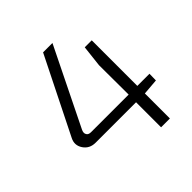

<svg xmlns="http://www.w3.org/2000/svg" viewBox="-184 -830 971 971"><g transform="rotate(-45 301.5 -345.0)"><path d="M485 -179V0H422V-179H133Q90 -179 68 -212Q46 -245 64 -281L268 -690H335L131 -275Q122 -257 129 -245Q135 -233 154 -233H423L422 -444L435 -559H485V-233H572L571 -186Z"/></g></svg>

Font: Taylor Sans Light
Style: Regular
Weight: 300
Italic angle: -8°
Designer: Natanael Gama
Version: Version 1.001 September 8, 2015